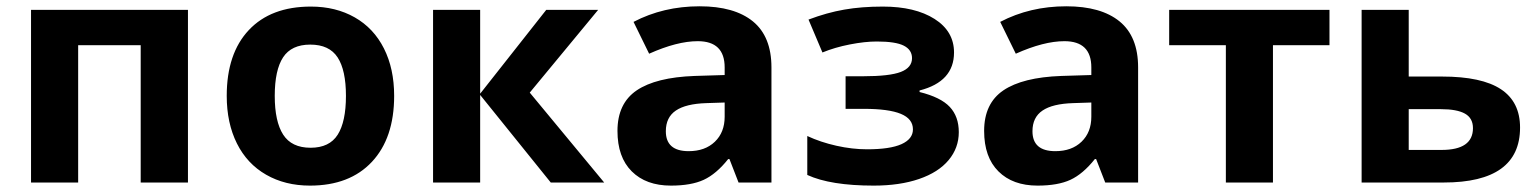

<svg xmlns="http://www.w3.org/2000/svg" viewBox="-20 -577 4860 607"><path d="M574.2 -545.9V0H424.8V-434.1H227.1V0H78.1V-545.9Z M848.6 -273.9Q848.6 -192.9 875.2 -151.4Q901.9 -109.9 961.9 -109.9Q1021.5 -109.9 1047.6 -151.1Q1073.7 -192.4 1073.7 -273.9Q1073.7 -355 1047.4 -395.5Q1021 -436 960.9 -436Q901.4 -436 875 -395.8Q848.6 -355.5 848.6 -273.9ZM1226.1 -273.9Q1226.1 -140.6 1155.8 -65.4Q1085.4 9.8 960 9.8Q881.3 9.8 821.3 -24.7Q761.2 -59.1 729 -123.5Q696.8 -188 696.8 -273.9Q696.8 -407.7 766.6 -481.9Q836.4 -556.2 962.9 -556.2Q1041.5 -556.2 1101.6 -522Q1161.6 -487.8 1193.8 -423.8Q1226.1 -359.9 1226.1 -273.9Z M1707 -545.9H1871.1L1654.8 -284.2L1890.1 0H1721.2L1498 -276.9V0H1349.1V-545.9H1498V-280.8Z M2314.9 0 2286.1 -74.2H2282.2Q2244.6 -26.9 2204.8 -8.5Q2165 9.8 2101.1 9.8Q2022.5 9.8 1977.3 -35.2Q1932.1 -80.1 1932.1 -163.1Q1932.1 -250 1992.9 -291.3Q2053.7 -332.5 2176.3 -336.9L2271 -339.8V-363.8Q2271 -446.8 2186 -446.8Q2120.6 -446.8 2032.2 -407.2L1982.9 -507.8Q2077.1 -557.1 2191.9 -557.1Q2301.8 -557.1 2360.4 -509.3Q2418.9 -461.4 2418.9 -363.8V0ZM2271 -252.9 2213.4 -251Q2148.4 -249 2116.7 -227.5Q2085 -206.1 2085 -162.1Q2085 -99.1 2157.2 -99.1Q2209 -99.1 2240 -128.9Q2271 -158.7 2271 -208Z M2708 -335.9Q2792.5 -335.9 2827.9 -349.6Q2863.3 -363.3 2863.3 -393.1Q2863.3 -419.4 2837.4 -432.6Q2811.5 -445.8 2752 -445.8Q2714.4 -445.8 2666.7 -436.5Q2619.1 -427.2 2580.1 -411.1L2536.1 -515.1Q2594.2 -537.1 2648.9 -546.6Q2703.6 -556.2 2771 -556.2Q2873 -556.2 2934.6 -517.1Q2996.1 -478 2996.1 -411.1Q2996.1 -318.8 2887.2 -291V-286.1Q2954.1 -269.5 2982.7 -239Q3011.2 -208.5 3011.2 -159.2Q3011.2 -109.4 2979 -70.8Q2946.8 -32.2 2885.7 -11.2Q2824.7 9.8 2742.2 9.8Q2605.5 9.8 2532.2 -23.9V-147Q2574.2 -127.4 2624.3 -116.2Q2674.3 -105 2721.2 -105Q2793.9 -105 2830.1 -121.3Q2866.2 -137.7 2866.2 -168Q2866.2 -201.2 2828.1 -217Q2790 -232.9 2710.9 -232.9H2653.3V-335.9Z M3474.1 0 3445.3 -74.2H3441.4Q3403.8 -26.9 3364 -8.5Q3324.2 9.8 3260.3 9.8Q3181.6 9.8 3136.5 -35.2Q3091.3 -80.1 3091.3 -163.1Q3091.3 -250 3152.1 -291.3Q3212.9 -332.5 3335.4 -336.9L3430.2 -339.8V-363.8Q3430.2 -446.8 3345.2 -446.8Q3279.8 -446.8 3191.4 -407.2L3142.1 -507.8Q3236.3 -557.1 3351.1 -557.1Q3460.9 -557.1 3519.5 -509.3Q3578.1 -461.4 3578.1 -363.8V0ZM3430.2 -252.9 3372.6 -251Q3307.6 -249 3275.9 -227.5Q3244.1 -206.1 3244.1 -162.1Q3244.1 -99.1 3316.4 -99.1Q3368.2 -99.1 3399.2 -128.9Q3430.2 -158.7 3430.2 -208Z M4183.1 -545.9V-434.1H4004.4V0H3855.5V-434.1H3676.3V-545.9Z M4433.6 -335H4538.6Q4664.6 -335 4725.1 -294.9Q4785.6 -254.9 4785.6 -173.8Q4785.6 0 4544.4 0H4284.7V-545.9H4433.6ZM4636.7 -171.9Q4636.7 -203.6 4611.3 -217.8Q4585.9 -231.9 4535.6 -231.9H4433.6V-103H4537.6Q4636.7 -103 4636.7 -171.9Z"/></svg>

Font: Zoram GWebM
Style: Bold
Weight: 700
Foundry: Ascender Corporation
Version: Version 1.000